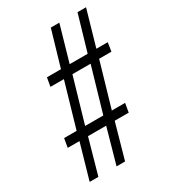

<svg xmlns="http://www.w3.org/2000/svg" viewBox="-173 -789 781 878"><g transform="rotate(-30 217.5 -350.0)"><path d="M100 -466 108 -512H182L237 -700H282L228 -512H323L378 -700H423L369 -512H429L422 -466H357L289 -232H359L351 -185H277L225 0H180L232 -185H136L84 0H38L91 -185H29L37 -232H103L171 -466ZM216 -466 148 -232H244L312 -466Z"/></g></svg>

Font: Georama SemiCondensed Light
Style: Italic
Weight: 300
Width: 4
Italic angle: -9°
Designer: Jean-Baptiste Levee
Foundry: Production Type
Version: Version 1.000